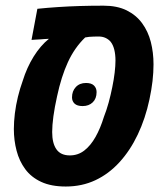

<svg xmlns="http://www.w3.org/2000/svg" viewBox="-20 -661 595 690"><path d="M216.3 9.3Q164.1 9.3 128.2 -7.3Q92.3 -23.9 70.8 -53Q49.3 -82 39.6 -119.4Q29.8 -156.7 29.8 -197.3Q29.8 -223.1 33.4 -253.2Q37.1 -283.2 44.4 -313.2Q51.8 -343.3 61.5 -370.1Q76.7 -418.9 101.1 -458Q125.5 -497.1 155.8 -521.5Q148.9 -521.5 141.1 -520.8Q133.3 -520 124.8 -519.5Q116.2 -519 107.9 -518.6Q99.6 -518.1 93.3 -517.6L114.3 -629.4Q152.3 -633.3 189.7 -635.7Q227.1 -638.2 266.8 -639.4Q306.6 -640.6 352.1 -640.6Q400.9 -640.6 435.1 -623.8Q469.2 -606.9 490.7 -577.6Q512.2 -548.3 522 -510.3Q531.7 -472.2 531.7 -429.7Q531.7 -400.9 528.1 -369.4Q524.4 -337.9 517.1 -303.7Q502.4 -234.9 475.1 -177.5Q447.8 -120.1 409.4 -78.1Q371.1 -36.1 322.8 -13.4Q274.4 9.3 216.3 9.3ZM231 -102.5Q260.3 -102.5 283 -120.1Q305.7 -137.7 323.2 -168.7Q340.8 -199.7 353.5 -241.2Q362.8 -264.6 370.4 -292.2Q377.9 -319.8 383.5 -347.7Q389.2 -375.5 392.1 -400.1Q395 -424.8 395 -443.4Q395 -465.3 390.6 -482.9Q386.2 -500.5 377 -511.7Q369.6 -520 358.9 -524.9Q348.1 -529.8 334.5 -529.8Q325.2 -529.8 316.7 -529.5Q308.1 -529.3 300.5 -528.6Q293 -527.8 286.1 -526.4Q248 -489.7 224.1 -437.7Q200.2 -385.7 185.1 -314.9Q176.3 -275.4 171.9 -242.9Q167.5 -210.4 167.5 -186.5Q167.5 -146 182.9 -124.3Q198.2 -102.5 231 -102.5ZM276.9 -279.8Q257.3 -279.8 248 -288.6Q238.8 -297.4 238.8 -311Q238.8 -333.5 252.4 -348.1Q266.1 -362.8 289.1 -362.8Q308.6 -362.8 317.9 -353.5Q327.1 -344.2 327.1 -330.1Q327.1 -306.6 313.2 -293.2Q299.3 -279.8 276.9 -279.8Z"/></svg>

Font: Open Sans SemiCondensed
Style: Bold Italic
Weight: 700
Width: 4
Italic angle: -12°
Designer: Monotype Design Team
Foundry: Monotype Imaging Inc.
Version: Version 3.003